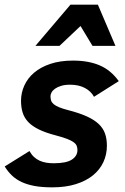

<svg xmlns="http://www.w3.org/2000/svg" viewBox="-23 -786 534 821"><path d="M103 -140.1Q111.8 -124.5 122.8 -114.5Q133.8 -104.5 147 -98.6Q160.2 -92.8 175.3 -90.3Q190.4 -87.9 207 -87.9Q260.3 -87.9 284.2 -103.5Q308.1 -119.1 308.1 -144Q308.1 -154.3 304.9 -162.4Q301.8 -170.4 292 -177.7Q282.2 -185.1 263.9 -192.1Q245.6 -199.2 215.8 -207Q172.4 -218.3 143.8 -232.2Q115.2 -246.1 98.1 -263.9Q81.1 -281.7 74 -304.2Q66.9 -326.7 66.9 -355Q66.9 -389.2 81.1 -420.4Q95.2 -451.7 123 -475.3Q150.9 -499 192.4 -512.9Q233.9 -526.9 289.1 -526.9Q356.4 -526.9 404.1 -506.1Q451.7 -485.4 484.9 -439L378.9 -372.1Q366.2 -396 339.8 -409.9Q313.5 -423.8 276.9 -423.8Q254.4 -423.8 238.5 -418.9Q222.7 -414.1 212.4 -406.7Q202.1 -399.4 197.5 -390.9Q192.9 -382.3 192.9 -375Q192.9 -364.3 195.6 -356Q198.2 -347.7 206.5 -340.6Q214.8 -333.5 229.7 -327.4Q244.6 -321.3 269 -314.9Q316.4 -302.7 348.1 -288.3Q379.9 -273.9 398.9 -255.9Q418 -237.8 426 -215.1Q434.1 -192.4 434.1 -163.1Q434.1 -125 418.9 -92.5Q403.8 -60.1 374.3 -36.1Q344.7 -12.2 301 1.5Q257.3 15.1 200.2 15.1Q157.2 15.1 125.2 9.3Q93.3 3.4 69.3 -7.8Q45.4 -19 28.1 -35.6Q10.7 -52.2 -2.9 -74.2ZM372.6 -589.8 321.3 -674.8 231.4 -589.8H128.4L278.3 -766.1H395.5L470.7 -589.8Z"/></svg>

Font: Clear Sans
Style: Bold Italic
Weight: 700
Italic angle: -12°
Foundry: Intel Corporation
Version: Version 1.00